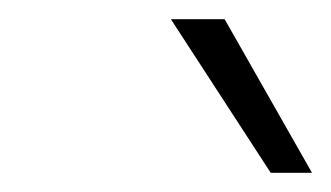

<svg xmlns="http://www.w3.org/2000/svg" viewBox="-20 -720 345 200"><path d="M158 -700H214L305 -540H262Z"/></svg>

Font: Overused Grotesk Light
Style: Italic
Weight: 300
Italic angle: -10°
Version: Version 0.003